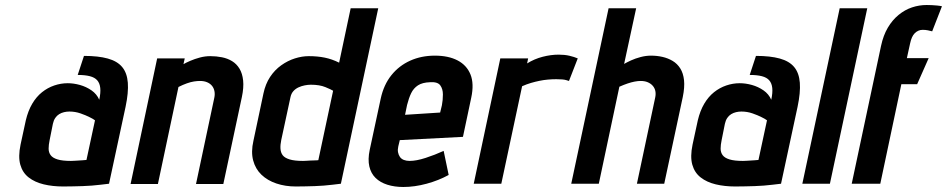

<svg xmlns="http://www.w3.org/2000/svg" viewBox="-20 -733 3778 766"><path d="M376 -335Q366 -358 345 -372.5Q324 -387 299 -394Q274 -401 250 -401Q223 -401 196.5 -392Q170 -383 147.5 -365Q125 -347 108.5 -319Q92 -291 83 -253L62 -156Q52 -108 61 -76Q70 -44 94.5 -25Q119 -6 154.5 2.5Q190 11 232 11Q252 11 271.5 10.5Q291 10 309.5 9.5Q328 9 346 7.5Q364 6 381 4Q398 2 415 0L481 -307Q493 -364 490 -403Q487 -442 467.5 -465.5Q448 -489 410 -499.5Q372 -510 315 -510L290 -434Q319 -434 338.5 -429Q358 -424 368 -412.5Q378 -401 380 -382Q382 -363 376 -335ZM359 -253 325 -95Q325 -95 320.5 -94.5Q316 -94 308.5 -93.5Q301 -93 292.5 -92.5Q284 -92 276 -91.5Q268 -91 263 -91Q229 -91 209.5 -97Q190 -103 182 -114Q174 -125 174 -140Q174 -155 178 -174L191 -239Q194 -253 200.5 -262.5Q207 -272 216 -277.5Q225 -283 235.5 -285.5Q246 -288 257 -288Q280 -288 301.5 -280.5Q323 -273 338.5 -265Q354 -257 359 -253Z M835 -343 762 1H871L945 -346Q953 -384 950 -412Q947 -440 935.5 -459Q924 -478 906 -489Q888 -500 865.5 -504.5Q843 -509 819 -509Q798 -509 777.5 -503.5Q757 -498 739.5 -490.5Q722 -483 712 -477L717 -500H607L501 1H610L692 -386Q710 -395 725.5 -400.5Q741 -406 754 -408Q767 -410 778 -410Q794 -410 806 -405Q818 -400 825.5 -391Q833 -382 835.5 -369.5Q838 -357 835 -343Z M1340 0 1489 -700H1379L1333 -483Q1305 -497 1276 -503Q1247 -509 1212 -509Q1185 -509 1156.5 -500Q1128 -491 1102 -472.5Q1076 -454 1057.5 -426Q1039 -398 1031 -360L991 -171Q981 -127 990 -93Q999 -59 1023 -36Q1047 -13 1082.5 -1Q1118 11 1160 11Q1180 11 1199 10.5Q1218 10 1236 9.5Q1254 9 1271.5 7.5Q1289 6 1306.5 4Q1324 2 1340 0ZM1309 -371 1250 -94Q1250 -94 1245.5 -93.5Q1241 -93 1233.5 -93Q1226 -93 1217.5 -92.5Q1209 -92 1201.5 -91.5Q1194 -91 1189 -91Q1155 -91 1135.5 -97Q1116 -103 1108 -113.5Q1100 -124 1099 -139.5Q1098 -155 1102 -174L1139 -346Q1142 -360 1150.5 -369.5Q1159 -379 1171 -384.5Q1183 -390 1196 -392.5Q1209 -395 1220 -395Q1255 -395 1278 -385.5Q1301 -376 1309 -371Z M1569 -149 1575 -174 1827 -187 1860 -343Q1872 -399 1857 -436Q1842 -473 1805.5 -492Q1769 -511 1715 -511Q1661 -511 1616.5 -491Q1572 -471 1541.5 -433Q1511 -395 1499 -340L1455 -135Q1447 -97 1453.5 -69Q1460 -41 1478.5 -23Q1497 -5 1525.5 4Q1554 13 1589 13Q1634 13 1682 0Q1730 -13 1770 -35L1750 -131Q1715 -115 1678 -103Q1641 -91 1614 -91Q1601 -91 1591 -95Q1581 -99 1575.5 -107Q1570 -115 1568 -125.5Q1566 -136 1569 -149ZM1743 -313 1736 -284 1596 -275 1604 -314Q1611 -342 1620.5 -361.5Q1630 -381 1647.5 -392.5Q1665 -404 1696 -405Q1726 -407 1736.5 -392.5Q1747 -378 1747 -356Q1747 -334 1743 -313Z M2250 -410 2285 -500Q2271 -506 2252 -510.5Q2233 -515 2209 -515Q2178 -515 2145 -506.5Q2112 -498 2083 -480L2087 -500H1976L1870 0H1980L2063 -389Q2081 -397 2098 -402Q2115 -407 2132 -410.5Q2149 -414 2166 -415.5Q2183 -417 2199 -417Q2227 -417 2238.5 -413.5Q2250 -410 2250 -410Z M2470 -478 2518 -700H2408L2259 0H2369L2451 -387Q2469 -395 2484 -400Q2499 -405 2512 -407.5Q2525 -410 2536 -410Q2552 -410 2564 -405Q2576 -400 2584 -391Q2592 -382 2594.5 -370Q2597 -358 2594 -344L2521 0H2630L2704 -346Q2712 -385 2709 -413Q2706 -441 2694 -460Q2682 -479 2663.5 -490Q2645 -501 2623 -506Q2601 -511 2577 -511Q2557 -511 2536 -505.5Q2515 -500 2497.5 -492Q2480 -484 2470 -478Z M3057 -335Q3047 -358 3026 -372.5Q3005 -387 2980 -394Q2955 -401 2931 -401Q2904 -401 2877.5 -392Q2851 -383 2828.5 -365Q2806 -347 2789.5 -319Q2773 -291 2764 -253L2743 -156Q2733 -108 2742 -76Q2751 -44 2775.5 -25Q2800 -6 2835.5 2.5Q2871 11 2913 11Q2933 11 2952.5 10.5Q2972 10 2990.5 9.5Q3009 9 3027 7.5Q3045 6 3062 4Q3079 2 3096 0L3162 -307Q3174 -364 3171 -403Q3168 -442 3148.5 -465.5Q3129 -489 3091 -499.5Q3053 -510 2996 -510L2971 -434Q3000 -434 3019.5 -429Q3039 -424 3049 -412.5Q3059 -401 3061 -382Q3063 -363 3057 -335ZM3040 -253 3006 -95Q3006 -95 3001.5 -94.5Q2997 -94 2989.5 -93.5Q2982 -93 2973.5 -92.5Q2965 -92 2957 -91.5Q2949 -91 2944 -91Q2910 -91 2890.5 -97Q2871 -103 2863 -114Q2855 -125 2855 -140Q2855 -155 2859 -174L2872 -239Q2875 -253 2881.5 -262.5Q2888 -272 2897 -277.5Q2906 -283 2916.5 -285.5Q2927 -288 2938 -288Q2961 -288 2982.5 -280.5Q3004 -273 3019.5 -265Q3035 -257 3040 -253Z M3181 0H3291L3440 -700H3330Z M3699 -608 3738 -708Q3729 -710 3718.5 -711Q3708 -712 3697.5 -712.5Q3687 -713 3677 -713Q3647 -713 3618.5 -703.5Q3590 -694 3565 -673.5Q3540 -653 3522 -622.5Q3504 -592 3495 -550L3378 0H3492L3576 -397H3639L3685 -501H3598L3611 -560Q3614 -574 3618.5 -584Q3623 -594 3629.5 -600.5Q3636 -607 3644 -610.5Q3652 -614 3661 -614Q3672 -614 3682 -612Q3692 -610 3699 -608Z"/></svg>

Font: Advent Pro
Style: Italic
Weight: 400
Italic angle: -12°
Designer: VivaRado, Andreas Kalpakidis
Foundry: VivaRado, Andreas Kalpakidis
Version: Version 3.000